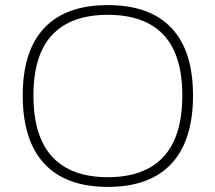

<svg xmlns="http://www.w3.org/2000/svg" viewBox="-20 -726 844 752"><path d="M402 6Q238 6 153.5 -85Q69 -176 69 -352Q69 -527 153.5 -616.5Q238 -706 402 -706Q567 -706 651.5 -616.5Q736 -527 736 -352Q736 -176 651.5 -85Q567 6 402 6ZM402 -32Q546 -32 620 -111.5Q694 -191 694 -352Q694 -512 620 -590Q546 -668 402 -668Q259 -668 185 -590Q111 -512 111 -352Q111 -191 185 -111.5Q259 -32 402 -32Z"/></svg>

Font: Asap Semi Expanded Thin
Style: Regular
Weight: 100
Width: 6
Designer: Pablo Cosgaya
Foundry: Omnibus-Type
Version: Version 3.001; ttfautohint (v1.8.4.7-5d5b)